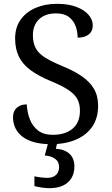

<svg xmlns="http://www.w3.org/2000/svg" viewBox="-20 -744 584 1004"><path d="M247 10Q198 10 160.5 0Q123 -10 98 -29Q73 -48 60.5 -74Q48 -100 48 -131Q48 -151 56.5 -166Q65 -181 81 -189.5Q97 -198 120 -198Q122 -157 136 -120.5Q150 -84 179 -61.5Q208 -39 255 -39Q322 -39 360 -71.5Q398 -104 398 -165Q398 -202 383.5 -227.5Q369 -253 335.5 -275Q302 -297 243 -321Q181 -347 140 -377Q99 -407 79 -447.5Q59 -488 59 -543Q59 -600 87.5 -640.5Q116 -681 165.5 -702.5Q215 -724 278 -724Q338 -724 379.5 -708Q421 -692 443 -666.5Q465 -641 465 -612Q465 -580 443.5 -563.5Q422 -547 386 -547Q386 -578 375.5 -607Q365 -636 340.5 -655Q316 -674 274 -674Q216 -674 184 -643Q152 -612 152 -560Q152 -520 166.5 -492.5Q181 -465 215 -443.5Q249 -422 307 -398Q366 -374 407.5 -345.5Q449 -317 471 -280Q493 -243 493 -191Q493 -127 463 -82.5Q433 -38 377.5 -14Q322 10 247 10ZM237 240Q221 240 199.5 237Q178 234 160 229V178Q178 182 196.5 184Q215 186 228 186Q257 186 273 170.5Q289 155 289 130Q289 101 267.5 86Q246 71 214 69L235 -9H282L272 34Q305 36 326.5 48Q348 60 358.5 79.5Q369 99 369 126Q369 179 335 209.5Q301 240 237 240Z"/></svg>

Font: Noto Serif Gurmukhi
Style: Regular
Weight: 400
Designer: Vaibhav Singh and the Monotype Design Team
Foundry: Monotype Imaging Inc.
Version: Version 2.003